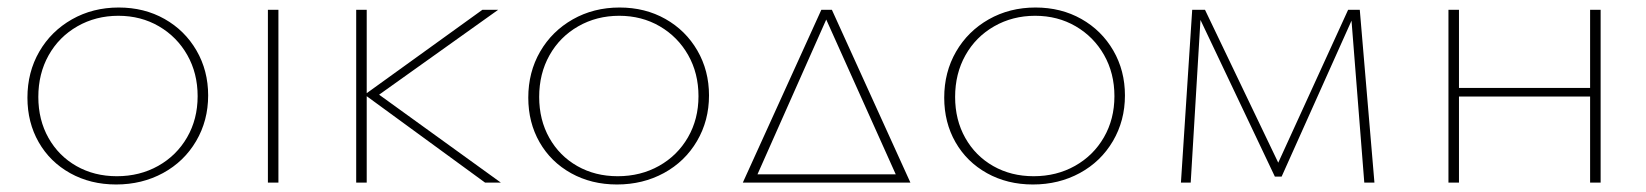

<svg xmlns="http://www.w3.org/2000/svg" viewBox="-20 -486 4381 511"><path d="M53 -226Q53 -294 84.5 -348.5Q116 -403 171.5 -434.5Q227 -466 296 -466Q364 -466 418 -435.5Q472 -405 503 -351.5Q534 -298 534 -232Q534 -165 502 -110.5Q470 -56 414 -25.5Q358 5 289 5Q221 5 167 -25Q113 -55 83 -107.5Q53 -160 53 -226ZM506 -230Q506 -291 478.5 -339.5Q451 -388 403 -416Q355 -444 295 -444Q235 -444 186 -416Q137 -388 109.5 -339Q82 -290 82 -228Q82 -167 109 -119Q136 -71 183.5 -44Q231 -17 291 -17Q352 -17 401 -44.5Q450 -72 478 -120.5Q506 -169 506 -230Z M693 -460H721V0H693Z M1271 0 956 -230V0H928V-460H956V-238L1264 -460H1306L989 -234L1313 0Z M1386 -226Q1386 -294 1417.5 -348.5Q1449 -403 1504.5 -434.5Q1560 -466 1629 -466Q1697 -466 1751 -435.5Q1805 -405 1836 -351.5Q1867 -298 1867 -232Q1867 -165 1835 -110.5Q1803 -56 1747 -25.5Q1691 5 1622 5Q1554 5 1500 -25Q1446 -55 1416 -107.5Q1386 -160 1386 -226ZM1839 -230Q1839 -291 1811.5 -339.5Q1784 -388 1736 -416Q1688 -444 1628 -444Q1568 -444 1519 -416Q1470 -388 1442.5 -339Q1415 -290 1415 -228Q1415 -167 1442 -119Q1469 -71 1516.5 -44Q1564 -17 1624 -17Q1685 -17 1734 -44.5Q1783 -72 1811 -120.5Q1839 -169 1839 -230Z M2403 0H1957L2166 -460H2194ZM2364 -22 2179 -434 1996 -22Z M2493 -226Q2493 -294 2524.5 -348.5Q2556 -403 2611.5 -434.5Q2667 -466 2736 -466Q2804 -466 2858 -435.5Q2912 -405 2943 -351.5Q2974 -298 2974 -232Q2974 -165 2942 -110.5Q2910 -56 2854 -25.5Q2798 5 2729 5Q2661 5 2607 -25Q2553 -55 2523 -107.5Q2493 -160 2493 -226ZM2946 -230Q2946 -291 2918.5 -339.5Q2891 -388 2843 -416Q2795 -444 2735 -444Q2675 -444 2626 -416Q2577 -388 2549.5 -339Q2522 -290 2522 -228Q2522 -167 2549 -119Q2576 -71 2623.5 -44Q2671 -17 2731 -17Q2792 -17 2841 -44.5Q2890 -72 2918 -120.5Q2946 -169 2946 -230Z M3611 0 3577 -431 3391 -16H3373L3175 -433L3149 0H3123L3153 -460H3187L3382 -53L3568 -460H3599L3638 0Z M4240 -460V0H4212V-229H3863V0H3835V-460H3863V-252H4212V-460Z"/></svg>

Font: Ysabeau SC Extralight
Style: Regular
Weight: 200
Designer: Christian Thalmann (Catharsis Fonts)
Version: Version 0.003